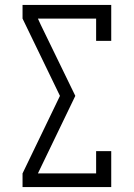

<svg xmlns="http://www.w3.org/2000/svg" viewBox="-20 -755 540 775"><path d="M71 0V-55L222 -368L71 -680V-735H429V-590H368V-680H133L144 -656L284 -368L133 -55H368V-145H429V0Z"/></svg>

Font: Iosevka Slab Light
Style: Regular
Weight: 300
Monospace: yes
Designer: Belleve Invis
Foundry: Belleve Invis
Version: Version 11.1.0; ttfautohint (v1.8.3)